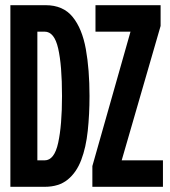

<svg xmlns="http://www.w3.org/2000/svg" viewBox="-20 -720 656 740"><path d="M20 0V-700H156Q223 -700 259.8 -655Q296.5 -610 310.8 -531Q325 -452 325 -350Q325 -279 318.2 -215.5Q311.5 -152 293.2 -103.8Q275 -55.5 241 -27.8Q207 0 152 0ZM124 -102H152Q189.5 -102 204.2 -169.5Q219 -237 219 -350Q219 -468.5 204.2 -533.2Q189.5 -598 152 -598H124ZM336 0V-80L483 -598H348V-700H599V-620L449 -102H608V0Z"/></svg>

Font: Overpass Mono
Style: Bold
Weight: 700
Monospace: yes
Designer: Delve Withrington, Dave Bailey
Foundry: Delve Fonts LLC
Version: Version 4.000